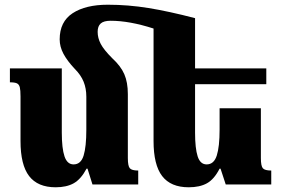

<svg xmlns="http://www.w3.org/2000/svg" viewBox="-20 -782 1195 814"><path d="M1130 -59V0H937L915 -67H911Q888 -22 857.5 -5Q827 12 780 12Q704 12 667.5 -35.5Q631 -83 631 -184V-661Q529 -694 449 -694Q420 -694 407 -682.5Q394 -671 394 -647Q394 -621 407 -596Q420 -571 456 -535Q492 -502 507 -467.5Q522 -433 522 -383V-112Q522 -78 530.5 -68.5Q539 -59 566 -59V0H372L351 -67H347Q323 -22 292.5 -5Q262 12 216 12Q140 12 103.5 -35.5Q67 -83 67 -184V-373Q67 -400 64 -412Q61 -424 52 -428.5Q43 -433 22 -433V-492H242V-220Q242 -153 253.5 -119Q265 -85 292 -85Q323 -85 334.5 -122.5Q346 -160 346 -232V-372Q346 -407 334.5 -435.5Q323 -464 297 -490Q265 -524 249 -554Q233 -584 233 -615Q233 -690 288 -726Q343 -762 437 -762Q523 -762 609.5 -748Q696 -734 807 -705V-492H1109V-425H807V-220Q807 -153 818 -119Q829 -85 856 -85Q887 -85 899 -122.5Q911 -160 911 -232V-323H1086V-112Q1086 -78 1094.5 -68.5Q1103 -59 1130 -59Z"/></svg>

Font: Noto Serif Armenian Black Narrow
Style: Regular
Weight: 900
Width: 4
Designer: Monotype Design team
Foundry: Monotype Imaging Inc.
Version: Version 1.000